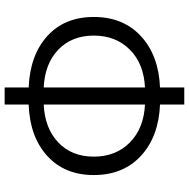

<svg xmlns="http://www.w3.org/2000/svg" viewBox="-13 -784 821 835"><g transform="rotate(-90 397.5 -366.5)"><path d="M434.6 -586.9V-146.5Q538.1 -151.4 599.1 -212.4Q660.2 -273.4 660.2 -369.1Q660.2 -464.8 599.1 -523.4Q538.1 -582 434.6 -586.9ZM360.4 -146.5V-586.9Q256.8 -582 195.3 -523.4Q133.8 -464.8 133.8 -369.1Q133.8 -273.4 195.3 -212.4Q256.8 -151.4 360.4 -146.5ZM434.6 -756.8V-652.3Q575.2 -646.5 658.2 -571.3Q741.2 -496.1 741.2 -369.1Q741.2 -241.2 657.7 -164.1Q574.2 -86.9 434.6 -81.1V24.4H360.4V-81.1Q220.7 -86.9 137.2 -164.1Q53.7 -241.2 53.7 -369.1Q53.7 -496.1 137.2 -571.8Q220.7 -647.5 360.4 -652.3V-756.8Z"/></g></svg>

Font: Gen Shin Gothic Normal
Style: Regular
Weight: 300
Designer: [Source Han Sans]
Ryoko NISHIZUKA  (kana & ideographs); Paul D. Hunt (Latin, Greek & Cyrillic); Wenlong ZHANG  (bopomofo
Version: Version 1.002.20150607